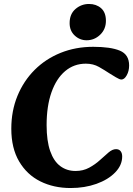

<svg xmlns="http://www.w3.org/2000/svg" viewBox="-20 -932 671 968"><path d="M336 16Q251 16 183.5 -17.5Q116 -51 76.5 -118Q37 -185 37 -283Q37 -373 68 -448.5Q99 -524 154.5 -579.5Q210 -635 285.5 -665.5Q361 -696 450 -696Q538 -696 584.5 -676.5Q631 -657 631 -602Q631 -574 619 -552.5Q607 -531 592 -531Q583 -531 564 -542.5Q545 -554 532 -562Q508 -578 479 -594.5Q450 -611 413 -611Q353 -611 308.5 -573.5Q264 -536 239.5 -466.5Q215 -397 215 -301Q215 -222 233 -170.5Q251 -119 284 -94.5Q317 -70 361 -70Q399 -70 429.5 -86.5Q460 -103 484 -125Q508 -147 527.5 -163.5Q547 -180 565 -180Q580 -180 588 -170Q596 -160 596 -143Q596 -99 560.5 -62.5Q525 -26 466 -5Q407 16 336 16ZM416.5 -729Q382 -729 356.5 -753Q331 -777 331 -815.4Q331 -861.2 360.5 -886.6Q390 -912 428.8 -912Q465.2 -912 489.6 -890.8Q514 -869.5 514 -827Q514 -784.8 485 -756.9Q456 -729 416.5 -729Z"/></svg>

Font: Alkatra
Style: Regular
Weight: 400
Designer: Suman Bhandary
Version: Version 1.100;gftools[0.9.22]